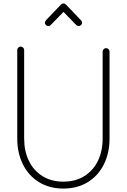

<svg xmlns="http://www.w3.org/2000/svg" viewBox="-20 -1075 735 1113"><path d="M575 -776Q575 -784 581 -790Q587 -796 595 -796Q603 -796 609 -790Q615 -784 615 -776V-272Q615 -189 582.5 -123Q550 -57 489.5 -19.5Q429 18 347 18Q266 18 205.5 -19.5Q145 -57 112.5 -123Q80 -189 80 -272V-785Q80 -793 86 -799Q92 -805 100 -805Q108 -805 114 -799Q120 -793 120 -785V-272Q120 -200 147 -143.5Q174 -87 225.5 -54.5Q277 -22 347 -22Q418 -22 469.5 -54.5Q521 -87 548 -143.5Q575 -200 575 -272ZM450 -957Q456 -949 456 -944Q456 -936 450 -930Q444 -924 436 -924Q428 -924 422 -930L348 -1006L274 -930Q268 -924 260 -924Q252 -924 246 -930Q240 -936 240 -944Q240 -949 246 -957L331 -1046Q339 -1055 348 -1055Q356 -1055 365 -1046Z"/></svg>

Font: Tsukimi Rounded Light
Style: Regular
Weight: 300
Designer: Takashi Funayama
Foundry: Takashi Funayama
Version: Version 1.032; ttfautohint (v1.8.3)